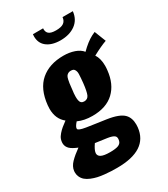

<svg xmlns="http://www.w3.org/2000/svg" viewBox="-237 -900 1031 1178"><g transform="rotate(-30 279.0 -311.5)"><path d="M325.2 -678.7C368.2 -678.7 403.6 -688.9 431.4 -709.2C459.2 -729.6 475.1 -758.6 479 -796.4H406.2C404.6 -779.1 397.9 -766.4 386.2 -758.1C374.5 -749.8 356.4 -745.6 332 -745.6C307.9 -745.6 291 -749.8 281.2 -758.3C272.8 -765.5 268.4 -775.9 268.1 -789.6C268.1 -791.8 268.2 -794.1 268.6 -796.4H196.3C195.6 -790.9 195.3 -785.6 195.3 -780.8C195.3 -750.8 205.4 -727.1 225.6 -709.5C249 -689.3 282.2 -679 325.2 -678.7ZM234.4 172.4C379.2 172.4 457 121.6 467.8 20C468.4 13.2 468.8 6.5 468.8 0C468.8 -30.9 460.3 -55.3 443.4 -73.2C423.2 -94.7 384 -109.7 325.7 -118.2C309.1 -120.8 285.4 -124.2 254.6 -128.4C223.9 -132.6 203.1 -135.7 192.4 -137.7C158.2 -143.2 140.5 -150.2 139.2 -158.7C138.2 -168.1 145.7 -181.6 161.6 -199.2C190.6 -185.9 224.4 -179.2 263.2 -179.2C328.6 -179.2 379.7 -196.5 416.5 -231.2C453.3 -265.9 474.9 -314.1 481.4 -376C482.7 -387 483.4 -397.5 483.4 -407.2C483.4 -442.1 476.2 -470.1 461.9 -491.2C502.3 -513 536 -528.6 563 -538.1L531.2 -619.1L507.3 -607.9C480.6 -593.9 452.1 -571.8 421.9 -541.5C409.8 -556.8 392.2 -568.5 368.9 -576.7C345.6 -584.8 319.8 -588.9 291.5 -588.9C224.8 -588.9 170.9 -571.2 129.9 -535.9C88.9 -500.6 64.6 -446.6 57.1 -374C56.2 -365.2 55.7 -356.8 55.7 -348.6C55.7 -300.5 71.9 -263.5 104.5 -237.8C90.2 -227.4 78.6 -218.5 69.8 -211.2C61 -203.9 52.1 -195.1 43 -184.8C33.9 -174.6 27.3 -164.1 23.4 -153.3C20.8 -145.5 19.4 -137.2 19 -128.4C19 -125.5 19.2 -122.4 19.5 -119.1C21.2 -105.8 27.2 -94.2 37.6 -84.2C48 -74.3 65.6 -64.3 90.3 -54.2C64 -35.6 42.2 -17.5 24.9 0.2C7.6 18 -2.1 36.8 -4.4 56.6C-4.7 60.2 -4.9 63.6 -4.9 66.9C-4.9 77.6 -2.9 87.6 1 96.7C6.2 108.7 13.4 118.7 22.7 126.7C32 134.7 43.8 141.6 58.1 147.5C72.4 153.3 86.5 157.8 100.3 160.9C114.2 164 129.9 166.4 147.5 168.2C165 170 180.2 171.1 192.9 171.6C205.6 172.1 219.4 172.4 234.4 172.4ZM245.6 67.4C216 67.4 194.8 64 182.1 57.1C170.7 50.9 165 42 165 30.3C165 29 165.2 27.5 165.5 25.9C166.8 13.2 175.5 -4.7 191.4 -27.8L274.9 -16.1C298 -12.5 313.5 -7.2 321.3 0C326.5 4.6 329.1 11.1 329.1 19.5C329.1 24.1 328.3 29.5 326.7 35.6C323.7 47 315.9 55.2 303.2 60.1C290.5 64.9 271.3 67.4 245.6 67.4ZM263.2 -281.7C246.6 -281.7 236.7 -290.4 233.4 -307.6C232.1 -314.8 231.4 -323.2 231.4 -333C231.4 -347 232.9 -363.9 235.8 -383.8C235.8 -384.8 236 -386.4 236.3 -388.7C238 -404 239.3 -415.4 240.2 -423.1C241.2 -430.7 242.8 -439.5 245.1 -449.2C247.4 -459 250.1 -466.1 253.2 -470.5C256.3 -474.9 260.3 -478.6 265.4 -481.7C270.4 -484.8 276.7 -486.3 284.2 -486.3C290.7 -486.3 296.1 -485.6 300.3 -484.1C304.5 -482.7 307.9 -479.9 310.5 -475.8C313.2 -471.8 315.1 -467.4 316.4 -462.9C317.7 -459 318.4 -453.3 318.4 -445.8V-442.9C318.4 -433.8 317.9 -425.3 316.9 -417.5C316.2 -409.7 315.3 -398.4 314 -383.8C309.7 -345.1 304.4 -318.4 297.9 -303.7C291.3 -289.1 279.8 -281.7 263.2 -281.7Z"/></g></svg>

Font: Oswald
Style: Heavy
Weight: 800
Designer: Vernon Adams
Foundry: Vernon Adams
Version: 3.0; ttfautohint (v0.95.6-bc232) -l 8 -r 50 -G 200 -x 0 -w "